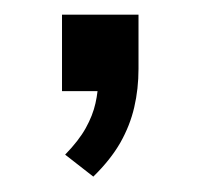

<svg xmlns="http://www.w3.org/2000/svg" viewBox="-20 -122 268 257"><path d="M104.9 114.4 67.2 85Q85.5 66.2 94.8 49.4Q104.2 32.5 107.8 16.2Q111.5 0 111.5 -16.8L129.4 0H63V-102.4H165.4V-30Q165.4 -2.9 159.7 21.5Q154.1 45.9 141.1 68.9Q128 91.8 104.9 114.4Z"/></svg>

Font: Nunito Sans 12pt ExtraLight
Style: Regular
Weight: 200
Designer: Vernon Adams
Foundry: Vernon Adams
Version: Version 3.101;gftools[0.9.27]